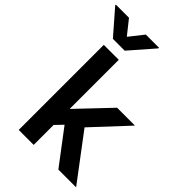

<svg xmlns="http://www.w3.org/2000/svg" viewBox="-341 -1056 1161 1161"><g transform="rotate(45 239.5 -475.5)"><path d="M54.2 0V-727.5H182.1V-309.1H183.6L379.9 -515.6H532.7L324.7 -292.5L544.9 0H393.1L228 -218.3L182.1 -170.4V0ZM45.9 -951.2 118.2 -860.4 189.9 -951.2H302.7V-945.8L168.5 -792H67.4L-66.4 -945.8V-951.2Z"/></g></svg>

Font: Inter Display Semi Bold
Style: Regular
Weight: 600
Designer: Rasmus Andersson
Foundry: rsms
Version: Version 4.000;git-37864ae